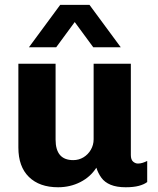

<svg xmlns="http://www.w3.org/2000/svg" viewBox="-20 -780 665 810"><path d="M225 10Q146.5 10 102 -33.5Q57.5 -77 57.5 -157.5V-511H214.5V-191Q214.5 -148 233 -126.2Q251.5 -104.5 289 -104.5Q312.5 -104.5 332 -116.2Q351.5 -128 363.2 -148.2Q375 -168.5 375 -192.5V-511H532V-126Q532 -106.5 541.5 -98.2Q551 -90 562 -90Q572 -90 582 -93.2Q592 -96.5 601 -101V-12Q588 -2 565.8 4Q543.5 10 510.5 10Q472 10 446.8 -0.5Q421.5 -11 407.8 -30Q394 -49 386.5 -72.5Q361.5 -33.5 318.8 -11.8Q276 10 225 10ZM102 -580.5 234 -759.5H357.5L489.5 -580.5H373.5L257 -739H333.5L217 -580.5Z"/></svg>

Font: Chivo Medium
Style: Regular
Weight: 500
Designer: Hector Gatti
Foundry: Omnibus-Type
Version: Version 2.002